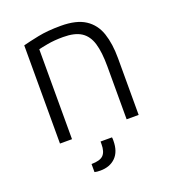

<svg xmlns="http://www.w3.org/2000/svg" viewBox="-130 -627 827 915"><g transform="rotate(-20 283.0 -169.5)"><path d="M86 0V-498Q116 -506 165 -516Q214 -526 281 -526Q360 -526 404.5 -497Q449 -468 467 -414.5Q485 -361 485 -288V0H424V-268Q424 -341 410.5 -385.5Q397 -430 364.5 -451Q332 -472 273 -472Q228 -472 193 -465.5Q158 -459 147 -456V0ZM223 187Q205 187 194 184V143Q237 143 254 126Q271 109 271 70V57H329Q330 61 330 65.5Q330 70 330 74Q330 129 301 158Q272 187 223 187Z"/></g></svg>

Font: Ubuntu Sans Light
Style: Regular
Weight: 300
Designer: Dalton Maag Ltd
Foundry: Dalton Maag Ltd
Version: Version 1.006; ttfautohint (v1.8.4.7-5d5b)